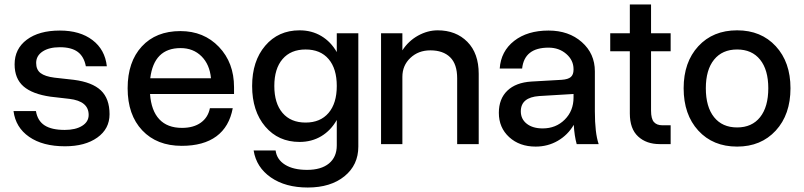

<svg xmlns="http://www.w3.org/2000/svg" viewBox="-20 -650 3626 866"><path d="M293 -204.1 208 -213.9Q126 -225.6 85.9 -260.5Q45.9 -295.4 45.9 -359.9Q45.9 -429.7 100.8 -470.9Q155.8 -512.2 250 -512.2Q340.8 -512.2 397.2 -469.2Q453.6 -426.3 461.9 -351.1H367.2Q358.9 -395 330.6 -416Q302.2 -437 250 -437Q201.2 -437 172.1 -417.7Q143.1 -398.4 143.1 -366.2Q143.1 -335.4 163.1 -320.3Q183.1 -305.2 225.1 -299.8L313 -290Q396 -279.3 435.1 -242.2Q474.1 -205.1 474.1 -134.8Q474.1 -68.8 418.9 -29.5Q363.8 9.8 272.9 9.8Q172.9 9.8 111.6 -32.7Q50.3 -75.2 41 -148.9H142.1Q149.4 -105 181.2 -84.5Q212.9 -64 272 -64Q320.8 -64 350.3 -82.3Q379.9 -100.6 379.9 -131.8Q379.9 -193.8 293 -204.1Z M555.7 -252Q555.7 -371.1 619.6 -440.4Q683.6 -509.8 793.5 -509.8Q899.4 -509.8 967.5 -438.5Q1035.6 -367.2 1035.6 -256.8V-226.1H656.7Q662.1 -150.9 698.5 -112.1Q734.9 -73.2 800.8 -73.2Q853 -73.2 885.7 -96.7Q918.5 -120.1 926.8 -162.1H1029.8Q1014.2 -78.1 956.1 -35.2Q897.9 7.8 799.8 7.8Q687.5 7.8 621.6 -62Q555.7 -131.8 555.7 -252ZM794.4 -433.1Q674.3 -433.1 657.7 -296.9H931.6Q925.8 -359.4 888.7 -396.2Q851.6 -433.1 794.4 -433.1Z M1596.2 -500V11.2Q1596.2 94.2 1533.7 145Q1471.2 195.8 1368.2 195.8Q1267.6 195.8 1201.9 150.4Q1136.2 105 1124 28.8H1223.1Q1228.5 69.8 1265.9 93Q1303.2 116.2 1365.2 116.2Q1428.7 116.2 1463.9 87.2Q1499 58.1 1499 5.9V-108.9Q1472.2 -61.5 1429 -35.6Q1385.7 -9.8 1331.1 -9.8Q1235.4 -9.8 1176.3 -79.3Q1117.2 -148.9 1117.2 -262.2Q1117.2 -374.5 1176.3 -443.8Q1235.4 -513.2 1331.1 -513.2Q1386.2 -513.2 1429.2 -487.5Q1472.2 -461.9 1499 -415V-500ZM1358.4 -97.2Q1424.8 -97.2 1461.9 -140.6Q1499 -184.1 1499 -262.2Q1499 -340.3 1462.2 -383.5Q1425.3 -426.8 1358.4 -426.8Q1291.5 -426.8 1254.4 -383.5Q1217.3 -340.3 1217.3 -262.2Q1217.3 -184.1 1254.4 -140.6Q1291.5 -97.2 1358.4 -97.2Z M2042 -296.9Q2042 -360.8 2010.3 -391.8Q1978.5 -422.9 1920.9 -422.9Q1867.2 -422.9 1831.1 -388.9Q1794.9 -355 1794.9 -303.2V0H1698.7V-500H1794.9V-422.9Q1822.3 -465.3 1865.5 -489.3Q1908.7 -513.2 1954.1 -513.2Q2036.6 -513.2 2087.9 -461.4Q2139.2 -409.7 2139.2 -316.9V0H2042Z M2663.1 -147.9Q2663.1 -50.3 2680.2 0H2581.1Q2570.8 -37.1 2567.9 -86.9Q2541 -41 2495.8 -14.9Q2450.7 11.2 2396 11.2Q2323.2 11.2 2276.6 -31.5Q2230 -74.2 2230 -141.1Q2230 -204.1 2268.3 -241Q2306.6 -277.8 2377 -282.2L2513.2 -290Q2542.5 -292 2554.7 -302.7Q2566.9 -313.5 2566.9 -335.9V-337.9Q2566.9 -378.4 2534.2 -406.7Q2501.5 -435.1 2454.1 -435.1Q2345.2 -435.1 2335 -340.8H2233.9Q2239.3 -418.9 2299.1 -465.6Q2358.9 -512.2 2454.1 -512.2Q2545.4 -512.2 2604.2 -460.2Q2663.1 -408.2 2663.1 -328.1ZM2329.1 -147.9Q2329.1 -112.8 2356 -91.8Q2382.8 -70.8 2427.7 -70.8Q2487.3 -70.8 2527.1 -110.4Q2566.9 -149.9 2566.9 -210V-226.1L2412.1 -216.8Q2329.1 -210.9 2329.1 -147.9Z M3004.9 -85V0H2955.6Q2895.5 0 2858.2 -34.4Q2820.8 -68.8 2820.8 -138.2V-418.9H2732.4V-500H2820.8V-629.9H2916.5V-500H3004.9V-418.9H2916.5V-150.9Q2916.5 -114.3 2929.4 -99.6Q2942.4 -85 2966.8 -85Z M3063.5 -252Q3063.5 -369.6 3129.6 -441.4Q3195.8 -513.2 3304.7 -513.2Q3413.1 -513.2 3479.2 -441.4Q3545.4 -369.6 3545.4 -252Q3545.4 -133.3 3479 -61Q3412.6 11.2 3304.7 11.2Q3195.8 11.2 3129.6 -61Q3063.5 -133.3 3063.5 -252ZM3445.3 -252Q3445.3 -335 3408.4 -380.9Q3371.6 -426.8 3304.7 -426.8Q3237.8 -426.8 3200.7 -380.9Q3163.6 -335 3163.6 -252Q3163.6 -168 3200.7 -121.6Q3237.8 -75.2 3304.7 -75.2Q3371.6 -75.2 3408.4 -121.6Q3445.3 -168 3445.3 -252Z"/></svg>

Font: Overused Grotesk Medium
Style: Regular
Weight: 500
Version: Version 0.002